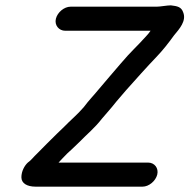

<svg xmlns="http://www.w3.org/2000/svg" viewBox="-20 -672 708 718"><path d="M224 -557H543C538 -550 533 -543 526 -536C491 -497 470 -480 432 -435C398 -395 381 -376 350 -339C327 -311 314 -299 293 -271C270 -244 243 -222 219 -197L194 -173C167 -147 144 -123 118 -97C106 -86 97 -73 84 -64C72 -53 60 -32 60 -9C60 14 82 26 113 26H513C537 26 562 5 568 -19C574 -43 558 -64 534 -64H199L212 -78C224 -91 237 -104 252 -117L277 -141C305 -170 335 -194 361 -228C382 -253 393 -264 415 -292L451 -334C482 -369 534 -427 564 -458C589 -484 610 -511 631 -540C651 -564 678 -594 665 -626C658 -646 644 -649 619 -652C605 -652 579 -647 566 -647H244C220 -647 195 -626 189 -602C183 -578 200 -557 224 -557Z"/></svg>

Font: Electronic
Style: BlkIt
Weight: 900
Version: Version 1.011